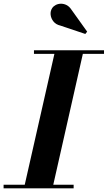

<svg xmlns="http://www.w3.org/2000/svg" viewBox="-62 -1023 586 1043"><path d="M68 0 238 -750H392.5L223 0ZM-42.5 0V-19.5H338V0ZM122.5 -730.5V-750H503V-730.5ZM401.5 -838.5 266 -884Q242 -889.5 228.5 -906.2Q215 -923 213 -943Q211 -963 221.5 -979Q228.5 -989.5 241 -996Q253.5 -1002.5 269 -1002.8Q284.5 -1003 299.5 -995.5Q314.5 -988 326 -970.5L411.5 -851Z"/></svg>

Font: Bodoni Moda 11pt
Style: Bold Italic
Weight: 700
Italic angle: -13°
Designer: Owen Earl
Foundry: indestructible type
Version: Version 2.004